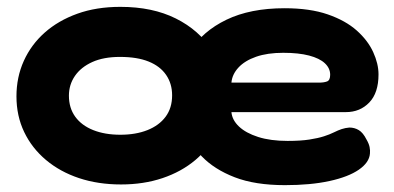

<svg xmlns="http://www.w3.org/2000/svg" viewBox="-20 -521 1150 560"><path d="M333 17Q266 17 210.5 -1.5Q155 -20 114 -54.5Q73 -89 50.5 -136Q28 -183 28 -240Q28 -296 49.5 -343.5Q71 -391 110.5 -426Q150 -461 205.5 -481Q261 -501 331 -501Q425 -501 493 -467Q561 -433 598 -374.5Q635 -316 635 -241Q635 -183 612.5 -135.5Q590 -88 549.5 -54Q509 -20 454 -1.5Q399 17 333 17ZM331 -128Q376 -128 410 -141.5Q444 -155 463 -180.5Q482 -206 482 -243Q482 -277 464.5 -302.5Q447 -328 413.5 -341.5Q380 -355 330 -355Q282 -355 249 -340Q216 -325 198.5 -299.5Q181 -274 181 -242Q181 -206 199.5 -180.5Q218 -155 252 -141.5Q286 -128 331 -128ZM811 19Q724 19 664.5 -4Q605 -27 568.5 -65Q532 -103 515 -149Q498 -195 498 -241Q498 -314 534.5 -372Q571 -430 640.5 -463.5Q710 -497 810 -497Q884 -497 936 -479Q988 -461 1020.5 -432Q1053 -403 1068.5 -369Q1084 -335 1084 -304Q1084 -250 1057 -222Q1030 -194 989 -194H655Q657 -171 677 -152Q697 -133 733 -121.5Q769 -110 819 -110Q857 -110 882.5 -114Q908 -118 925 -123.5Q942 -129 954 -135Q966 -141 976.5 -144.5Q987 -148 999 -149Q1014 -149 1026.5 -141.5Q1039 -134 1049 -114Q1056 -102 1058 -92Q1060 -82 1059 -73Q1057 -47 1026.5 -26Q996 -5 941 7Q886 19 811 19ZM655 -280H910Q925 -280 934 -283.5Q943 -287 943 -303Q943 -322 927.5 -336.5Q912 -351 881.5 -359Q851 -367 806 -367Q760 -367 727 -355.5Q694 -344 675.5 -324Q657 -304 655 -280Z"/></svg>

Font: Fredoka SemiExpanded SemiBold
Style: Regular
Weight: 600
Width: 6
Designer: Ben Nathan
Foundry: Milena B. Brandão, Ben Nathan
Version: Version 2.001